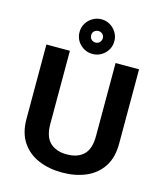

<svg xmlns="http://www.w3.org/2000/svg" viewBox="-134 -1030 978 1141"><g transform="rotate(15 355.0 -460.0)"><path d="M355.5 11Q274.5 11 210 -16.5Q145.5 -44 107.8 -100.2Q70 -156.5 70 -243V-700H214.5V-251Q214.5 -172 251.8 -136.2Q289 -100.5 355.5 -100.5Q422.5 -100.5 459 -136.2Q495.5 -172 495.5 -251.5V-700H640V-243Q640 -156.5 602.8 -100.2Q565.5 -44 501.2 -16.5Q437 11 355.5 11ZM349 -716.5Q304.5 -716.5 272.8 -747.2Q241 -778 241 -823.5Q241 -852.5 255.5 -876.5Q270 -900.5 294.8 -915Q319.5 -929.5 349 -929.5Q377.5 -929.5 401.5 -915.2Q425.5 -901 440.2 -876.8Q455 -852.5 455 -823.5Q455 -778 423.2 -747.2Q391.5 -716.5 349 -716.5ZM349 -786.5Q363 -786.5 373.5 -796.8Q384 -807 384 -823.5Q384 -838 373.5 -847.8Q363 -857.5 349 -857.5Q333 -857.5 322.8 -847.8Q312.5 -838 312.5 -823.5Q312.5 -807 322.8 -796.8Q333 -786.5 349 -786.5Z"/></g></svg>

Font: League Mono SemiBold
Style: Regular
Weight: 600
Width: 6
Designer: Tyler Finck
Foundry: The League of Moveable Type / Tyler Finck
Version: Version 2.300;RELEASE